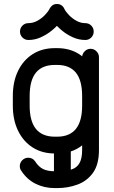

<svg xmlns="http://www.w3.org/2000/svg" viewBox="-20 -761 567 958"><path d="M44 -281.8Q44 -353.8 70.1 -407.4Q96.2 -461 143.2 -490.9Q190.2 -520.8 253.5 -520.8H265.2Q328.2 -520.8 374.8 -490.9Q421.2 -461 446.9 -407.4Q472.5 -353.8 472.5 -281.8V-233.8Q472.5 -162.5 446.9 -108.8Q421.2 -55 374.9 -25.1Q328.5 4.8 265.2 4.8H253.5Q190.2 4.8 143.2 -25.1Q96.2 -55 70.1 -108.8Q44 -162.5 44 -233.8ZM128 -281.8V-233.8Q128 -156 159.5 -117.5Q191 -79 253.5 -79H265.2Q327 -79 358.4 -117.5Q389.8 -156 389.8 -233.8V-281.8Q389.8 -360.5 358.4 -398.8Q327 -437 265.2 -437H253.5Q191 -437 159.5 -398.8Q128 -360.5 128 -281.8ZM86.5 91.5Q78.8 81.5 78.8 68Q78.8 50.8 91.2 38.4Q103.8 26 120.8 26Q143 26 155.5 44.5Q172.5 71.2 195 82.4Q217.5 93.5 253.5 93.5H265.2Q307.5 93.5 335.1 85.1Q362.8 76.8 376.2 53.6Q389.8 30.5 389.8 -13V-475.8Q389.8 -492.2 402.4 -504.9Q415 -517.5 431.8 -517.5Q449.2 -517.5 461.5 -504.9Q473.8 -492.2 473.8 -475.8V-13Q473.8 59 444.5 100.4Q415.2 141.8 367.5 159.6Q319.8 177.5 265.2 177.5H253.5Q200.8 177.5 157.5 155.9Q114.2 134.2 86.5 91.5ZM333.2 129.5Q333.2 147 321 159.2Q308.8 171.5 291.2 171.5Q273.8 171.5 261.5 159.2Q249.2 147 249.2 129.5V-26Q249.2 -43.5 261.5 -55.8Q273.8 -68 291.2 -68Q308.8 -68 321 -55.8Q333.2 -43.5 333.2 -26ZM227.2 -717Q232.8 -728 241.8 -734.5Q250.8 -741 264.5 -741Q277.2 -741 286.8 -734.5Q296.2 -728 301 -717Q308.2 -702.2 324.4 -685.5Q340.5 -668.8 361.6 -657.1Q382.8 -645.5 405.8 -645.5Q423.2 -645.5 435.4 -633.2Q447.5 -621 447.5 -603.5Q447.5 -586 435.4 -573.8Q423.2 -561.5 405.8 -561.5Q373.5 -561.5 343.5 -575Q313.5 -588.5 289.4 -608.5Q265.2 -628.5 250 -648.5H278.2Q262.8 -628.5 238.2 -608.5Q213.8 -588.5 183.9 -575Q154 -561.5 121.8 -561.5Q104.2 -561.5 92 -573.8Q79.8 -586 79.8 -603.5Q79.8 -621 92 -633.2Q104.2 -645.5 121.8 -645.5Q144.5 -645.5 166 -657.1Q187.5 -668.8 203.6 -685.5Q219.8 -702.2 227.2 -717Z"/></svg>

Font: Libertine-Super Thin
Style: Regular
Weight: 100
Designer: Bastien Sozeau
Foundry: NBR — Bastien Sozeau
Version: Version 2.003;gftools[0.9.33]